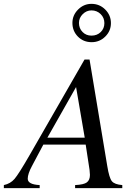

<svg xmlns="http://www.w3.org/2000/svg" viewBox="-71 -977 702 997"><path d="M564 0H319V-16Q364 -18 380 -30Q396 -42 396 -69Q396 -77 394 -95L374 -226H154L95 -115Q73 -74 73 -49Q73 -19 135 -16V0H-51V-16Q-17 -23 4.5 -48Q26 -73 83 -172L368 -668H394L486 -115Q496 -53 510 -36Q524 -19 564 -16ZM369 -262 324 -525 175 -262ZM405 -758Q362 -758 333.5 -787Q305 -816 305 -858Q305 -898 334.5 -927.5Q364 -957 404 -957Q446 -957 475.5 -927.5Q505 -898 505 -857Q505 -816 475.5 -787Q446 -758 405 -758ZM404 -923Q378 -923 358.5 -903.5Q339 -884 339 -858Q339 -830 357.5 -811Q376 -792 404 -792Q433 -792 452 -810.5Q471 -829 471 -857Q471 -885 451.5 -904Q432 -923 404 -923Z"/></svg>

Font: STIX MathJax Latin
Style: Italic
Weight: 400
Italic angle: -16.33°
Designer: MicroPress Inc., with final additions and corrections provided by Coen Hoffman, Elsevier (retired)
Version: Version 1.1.1